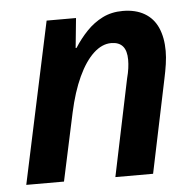

<svg xmlns="http://www.w3.org/2000/svg" viewBox="-45 -598 657 644"><g transform="rotate(-5 284.0 -276.5)"><path d="M18 0 134 -543H233L223 -443H226Q245 -473 269 -498Q293 -523 323 -538Q353 -553 391 -553Q434 -553 464 -535.5Q494 -518 508.5 -485Q523 -452 523 -407Q523 -386 519.5 -362.5Q516 -339 511 -316L445 0H318L386 -326Q391 -345 393 -360Q395 -375 395 -388Q395 -419 382 -434Q369 -449 343 -449Q312 -449 283.5 -422.5Q255 -396 232 -346.5Q209 -297 194 -228L145 0Z"/></g></svg>

Font: Noto Sans Display SemiBold
Style: Italic
Weight: 600
Italic angle: -12°
Designer: Monotype Design Team
Foundry: Monotype Imaging Inc.
Version: Version 2.003